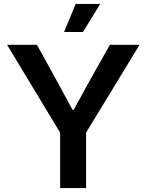

<svg xmlns="http://www.w3.org/2000/svg" viewBox="-20 -957 746 977"><path d="M286 0V-282L16 -729H168L275 -535L349 -398H355L430 -535L539 -729H690L418 -282V0ZM306 -794 365 -937H490L402 -794Z"/></svg>

Font: Mona Sans ExtraLight SemiBold
Style: Regular
Weight: 600
Version: Version 2.000